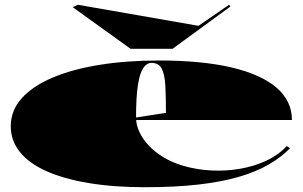

<svg xmlns="http://www.w3.org/2000/svg" viewBox="-20 -768 1266 803"><path d="M645 -515Q826 -515 950 -485.5Q1074 -456 1137.5 -400.5Q1201 -345 1201 -266H545V-276L674 -296Q674 -363 671.5 -409.5Q669 -456 656.5 -480.5Q644 -505 614 -505Q594 -505 579.5 -484Q565 -463 557 -413.5Q549 -364 549 -276Q549 -246 563 -216Q577 -186 603 -158.5Q629 -131 665 -109.5Q701 -88 745 -75Q803 -58 865 -55Q927 -52 986 -62.5Q1045 -73 1095 -96.5Q1145 -120 1179 -157L1193 -148Q1156 -110 1103 -79.5Q1050 -49 977.5 -28Q905 -7 808.5 4Q712 15 587 15Q455 15 350.5 -2.5Q246 -20 173.5 -52.5Q101 -85 63 -132.5Q25 -180 25 -240Q25 -305 70 -356Q115 -407 198 -442.5Q281 -478 394.5 -496.5Q508 -515 645 -515ZM938 -748 944 -741 702 -564H526L284 -738L306 -748L810 -660Z"/></svg>

Font: Kalnia Expanded
Style: Bold
Weight: 700
Width: 7
Designer: Frida Medrano
Foundry: Frida Medrano
Version: Version 1.105